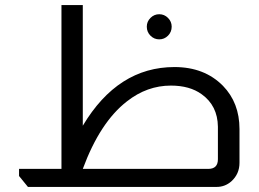

<svg xmlns="http://www.w3.org/2000/svg" viewBox="-20 -736 1019 756"><path d="M306 -716V-241Q444 -472 667 -472Q785 -472 858 -398Q923 -331 923 -228V-95Q923 -51 891 -22Q866 0 833 0H90L55 -43V-71H222V-716ZM607 -680Q627 -680 641.5 -665.5Q656 -651 656 -631Q656 -610 641.5 -595.5Q627 -581 607 -581Q587 -581 572.5 -595.5Q558 -610 558 -631Q558 -651 572.5 -665.5Q587 -680 607 -680ZM838 -237Q837 -320 774 -365Q727 -399 653 -399Q559 -399 480 -337Q374 -255 306 -71H800Q838 -71 838 -109Z"/></svg>

Font: Almarai
Style: Regular
Weight: 400
Designer: Boutros International 2019
Foundry: Created by Boutros International 2019
Version: Version 1.10